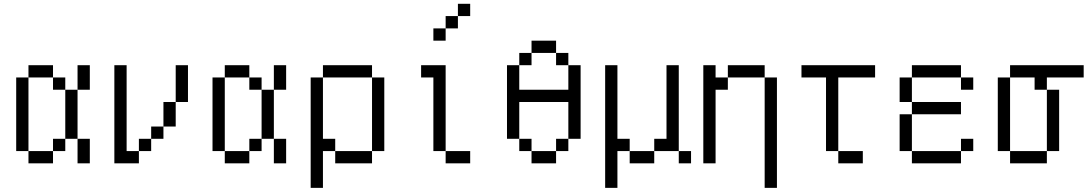

<svg xmlns="http://www.w3.org/2000/svg" viewBox="-20 -832 5540 978"><path d="M125 -62.5V0H250V-62.5ZM125 -62.5Q125 -62.5 125 -437.5H62.5Q62.5 -437.5 62.5 -62.5ZM250 -62.5H312.5V-125H250ZM375 -125Q375 -125 375 0H437.5Q437.5 0 437.5 -125ZM312.5 -125H375Q375 -125 375 -375H312.5Q312.5 -375 312.5 -125ZM312.5 -375V-437.5H250V-375ZM375 -375H437.5Q437.5 -375 437.5 -500H375Q375 -500 375 -375ZM125 -437.5H250V-500H125Z M562.5 -500Q562.5 -500 562.5 0H687.5V-62.5H625V-500ZM687.5 -62.5H750V-125H687.5ZM750 -125H812.5V-187.5H750ZM812.5 -187.5H875Q875 -187.5 875 -312.5H812.5Q812.5 -312.5 812.5 -187.5ZM875 -312.5H937.5V-500H875Z M1125 -62.5V0H1250V-62.5ZM1125 -62.5Q1125 -62.5 1125 -437.5H1062.5Q1062.5 -437.5 1062.5 -62.5ZM1250 -62.5H1312.5V-125H1250ZM1375 -125Q1375 -125 1375 0H1437.5Q1437.5 0 1437.5 -125ZM1312.5 -125H1375Q1375 -125 1375 -375H1312.5Q1312.5 -375 1312.5 -125ZM1312.5 -375V-437.5H1250V-375ZM1375 -375H1437.5Q1437.5 -375 1437.5 -500H1375Q1375 -500 1375 -375ZM1125 -437.5H1250V-500H1125Z M1562.5 -437.5V125H1625V-62.5H1687.5V0H1875V-62.5H1687.5V-125H1625V-437.5ZM1875 -62.5H1937.5Q1937.5 -62.5 1937.5 -437.5H1875Q1875 -437.5 1875 -62.5ZM1625 -437.5H1875V-500H1625Z M2375 0V-62.5H2250V0ZM2375 -750V-812.5H2312.5V-750H2250V-687.5H2187.5V-625H2250V-687.5H2312.5V-750ZM2250 -62.5V-500H2125V-437.5H2187.5Q2187.5 -437.5 2187.5 -62.5Z M2687.5 -62.5V0H2812.5V-62.5ZM2687.5 -62.5V-125H2625V-62.5ZM2812.5 -62.5H2875V-125H2812.5ZM2625 -125V-312.5H2875V-125H2937.5Q2937.5 -125 2937.5 -500H2875Q2875 -500 2875 -375H2625Q2625 -375 2625 -500H2562.5Q2562.5 -500 2562.5 -125ZM2625 -500H2687.5V-562.5H2625ZM2875 -500V-562.5H2812.5V-500ZM2687.5 -562.5H2812.5V-625H2687.5Z M3500 0V-62.5H3437.5V0ZM3062.5 -500Q3062.5 -500 3062.5 125H3125V-62.5H3187.5V0H3312.5V-62.5H3187.5V-125H3125Q3125 -125 3125 -500ZM3312.5 -62.5H3437.5V-500H3375Q3375 -500 3375 -125H3312.5Z M3875 -437.5V125H3937.5V-437.5ZM3562.5 -500Q3562.5 -500 3562.5 0H3625Q3625 0 3625 -375H3687.5V-437.5H3625V-500ZM3687.5 -437.5H3875V-500H3687.5Z M4375 0V-62.5H4250V0ZM4437.5 -437.5V-500H4062.5V-437.5H4187.5Q4187.5 -437.5 4187.5 -62.5H4250Q4250 -62.5 4250 -437.5Z M4937.5 -62.5V-125H4875V-62.5H4625V0H4875V-62.5ZM4875 -250V-312.5H4625V-250H4562.5V-62.5H4625V-250ZM4937.5 -375V-437.5H4875V-375ZM4625 -312.5Q4625 -312.5 4625 -437.5H4562.5Q4562.5 -437.5 4562.5 -312.5ZM4625 -437.5H4875V-500H4625Z M5500 -437.5V-500H5125V-437.5H5062.5Q5062.5 -437.5 5062.5 -62.5H5125V0H5312.5V-62.5H5125Q5125 -62.5 5125 -437.5H5250V-375H5312.5V-62.5H5375V-375H5312.5V-437.5Z"/></svg>

Font: BFUnifontExMono
Style: Regular
Weight: 500
Version: Version 15.0.06